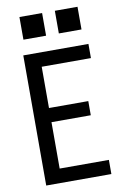

<svg xmlns="http://www.w3.org/2000/svg" viewBox="-102 -1008 704 1068"><g transform="rotate(-10 250.0 -474.5)"><path d="M70 0V-735H438V-655H160V-422H382V-342H160V-80H438V0ZM286 -821V-949H414V-821ZM86 -821V-949H214V-821Z"/></g></svg>

Font: Iosevka SS04 Medium
Style: Regular
Weight: 500
Monospace: yes
Designer: Belleve Invis
Foundry: Belleve Invis
Version: Version 19.0.0; ttfautohint (v1.8.4)